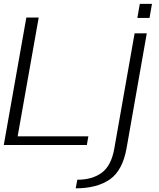

<svg xmlns="http://www.w3.org/2000/svg" viewBox="-23 -768 844 1017"><path d="M-3 0H437L445 -46H70.5L182 -675H116.5ZM378 229.5Q491 229.5 558.8 182.2Q626.5 135 647.5 16.5L754.5 -591.5H690L582.5 18.5Q566.5 109.5 516.2 146.8Q466 184 386.5 184ZM717.5 -747.5 704.5 -673H769L782 -747.5Z"/></svg>

Font: Anybody SemiExpanded Light
Style: Italic
Weight: 300
Width: 6
Italic angle: -10°
Version: Version 1.113;gftools[0.9.25]